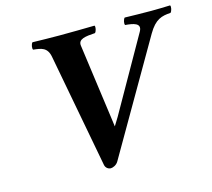

<svg xmlns="http://www.w3.org/2000/svg" viewBox="-96 -763 986 891"><g transform="rotate(-15 397.0 -317.5)"><path d="M676 -543C711 -603 742 -610 785 -613C792 -619 797 -641 792 -647C756 -646 738 -645 701 -645C662 -645 609 -646 574 -647C567 -641 562 -619 567 -613C603 -610 646 -604 625 -566L423 -210L399 -171L393 -216L344 -573C339 -606 375 -610 422 -613C429 -619 434 -641 429 -647C393 -646 297 -645 260 -645C221 -645 166 -646 131 -647C124 -641 120 -619 125 -613C162 -609 192 -606 201 -559L304 -11C307 4 320 12 331 12C341 12 359 5 368 -11Z"/></g></svg>

Font: Libertinus Serif
Style: Bold Italic
Weight: 700
Italic angle: -12°
Designer: Philipp H. Poll, Khaled Hosny
Foundry: Caleb Maclennan
Version: Version 7.050;RELEASE